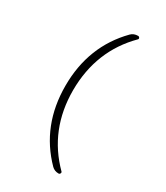

<svg xmlns="http://www.w3.org/2000/svg" viewBox="-218 -862 935 1080"><g transform="rotate(30 250.0 -322.5)"><path d="M348.6 125Q321.3 125 303.7 107.4Q134.8 -64.5 134.8 -322.3Q134.8 -580.1 303.7 -752Q321.3 -769.5 348.6 -769.5Q355.5 -769.5 358.9 -763.2Q362.3 -756.8 357.4 -752Q185.5 -580.1 184.6 -322.3Q184.6 -65.4 357.4 107.4Q361.3 112.3 357.9 118.7Q354.5 125 348.6 125Z"/></g></svg>

Font: Rounded-X Mgen+ 1mn light
Style: Regular
Weight: 200
Designer: [Source Han Sans]
Ryoko NISHIZUKA  (kana & ideographs); Paul D. Hunt (Latin, Greek & Cyrillic); Wenlong ZHANG  (bopomofo
Version: Version 1.059.20150602